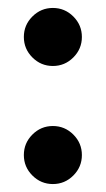

<svg xmlns="http://www.w3.org/2000/svg" viewBox="-20 -451 266 483"><path d="M61.5 -9.5Q40 -31 40 -61Q40 -91 61.5 -112.5Q83 -134 113 -134Q143 -134 164.5 -112.5Q186 -91 186 -61Q186 -31 164.5 -9.5Q143 12 113 12Q83 12 61.5 -9.5ZM61.5 -306.5Q40 -328 40 -358Q40 -388 61.5 -409.5Q83 -431 113 -431Q143 -431 164.5 -409.5Q186 -388 186 -358Q186 -328 164.5 -306.5Q143 -285 113 -285Q83 -285 61.5 -306.5Z"/></svg>

Font: Libre Bodoni
Style: Regular
Weight: 400
Designer: Pablo Impallari, Rodrigo Fuenzalida
Foundry: Pablo Impallari, Rodrigo Fuenzalida
Version: Version 1.001